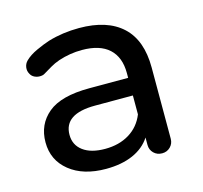

<svg xmlns="http://www.w3.org/2000/svg" viewBox="-84 -628 767 726"><g transform="rotate(-15 299.0 -264.5)"><path d="M284 -535Q394 -535 452.5 -481Q511 -427 511 -320V-41Q511 -22 498 -9Q485 4 466 4Q446 4 433 -9Q420 -22 420 -41V-70Q396 -33 351.5 -13.5Q307 6 246 6Q157 6 103.5 -37Q50 -80 50 -150Q50 -220 101 -262.5Q152 -305 263 -305H415V-324Q415 -386 379 -419Q343 -452 273 -452Q226 -452 181 -437Q161 -430 146 -421Q131 -412 114 -402Q107 -397 94 -397Q83 -397 73 -402Q63 -407 58 -417Q51 -429 53 -443Q55 -457 65 -467Q82 -484 111.5 -497.5Q141 -511 163 -518Q220 -535 284 -535ZM262 -68Q317 -68 357 -92.5Q397 -117 415 -162V-236H267Q145 -236 145 -154Q145 -114 176 -91Q207 -68 262 -68Z"/></g></svg>

Font: Sepalumica Med
Style: Regular
Weight: 500
Designer: Julieta Ulanovsky
Foundry: Julieta Ulanovsky
Version: Version 7.200